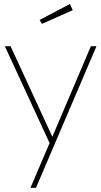

<svg xmlns="http://www.w3.org/2000/svg" viewBox="-20 -694 502 951"><path d="M3.9 -465.3H32.2L239.3 -16.6L430.2 -465.3H458L158.2 236.3H130.9L225.6 14.6ZM176.3 -595.2 326.2 -674.3 340.3 -643.6 187.5 -575.7Z"/></svg>

Font: Spartan MB Thin
Style: Regular
Weight: 100
Designer: Matt Bailey, Mirko Velimirovic
Foundry: Matt Bailey
Version: Version 1.005